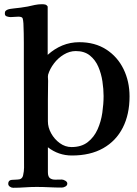

<svg xmlns="http://www.w3.org/2000/svg" viewBox="-20 -750 648 910"><path d="M471 -295Q471 -327 465.5 -364Q460 -401 446 -433.5Q432 -466 406 -487Q380 -508 339 -508Q310 -508 282.5 -491.5Q255 -475 235.5 -449Q216 -423 208 -396Q207 -393 207 -386Q207 -382 207.5 -377Q208 -372 208 -367Q208 -345 207.5 -323.5Q207 -302 207 -280V-175Q207 -146 222.5 -118Q238 -90 263.5 -71.5Q289 -53 319 -53Q366 -53 396 -76.5Q426 -100 442.5 -137Q459 -174 465 -216Q471 -258 471 -295ZM594 -293Q594 -208 562 -145Q530 -82 469 -47.5Q408 -13 321 -13Q257 -13 207 -52V66Q207 88 217.5 95Q228 102 243 101.5Q258 101 273 101Q280 101 289.5 106.5Q299 112 299 120Q299 129 290 134Q281 139 273 139Q243 139 213 137.5Q183 136 153 136Q125 136 97.5 138Q70 140 42 140Q34 140 26.5 134.5Q19 129 19 121Q19 104 35.5 102.5Q52 101 63 101Q85 101 89.5 81Q94 61 94 45L93 -453Q93 -500 93 -546.5Q93 -593 91 -639Q90 -654 87.5 -662.5Q85 -671 67 -671Q58 -671 48.5 -670Q39 -669 30 -669Q23 -669 13 -672Q3 -675 3 -685Q3 -693 5 -696.5Q7 -700 15 -704Q22 -707 30 -708Q38 -709 45 -710Q78 -713 111 -719Q128 -723 145 -726.5Q162 -730 179 -730Q187 -730 194 -728.5Q201 -727 206 -719Q206 -718 206 -698Q206 -678 206 -648.5Q206 -619 206 -587.5Q206 -556 206 -532.5Q206 -509 206 -502V-490Q238 -519 275.5 -534.5Q313 -550 356 -550Q430 -550 483.5 -515.5Q537 -481 565.5 -422.5Q594 -364 594 -293Z"/></svg>

Font: Kaisei HarunoUmi
Style: Bold
Weight: 700
Designer: Font-Kai, 金井和夫
Foundry: KAZUO KANAI
Version: Version 5.003